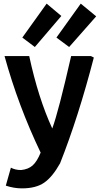

<svg xmlns="http://www.w3.org/2000/svg" viewBox="-20 -839 550 1058"><path d="M204 2Q80 -257 5 -530H141Q191 -298 268 -131Q302 -223 372 -530H481L497 -522Q412 -194 311 61Q269 136 223.5 167.5Q178 199 101 199Q57 199 12 184L40 85Q64 98 96 98Q136 94 160 72.5Q184 51 204 2ZM237 -819 318 -751 172 -580 103 -632ZM425 -819 510 -749 361 -580 291 -632Z"/></svg>

Font: Repo
Style: DemiBold
Weight: 600
Designer: Stefan Peev
Foundry: Context Ltd
Version: Version 001.000